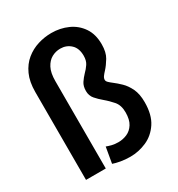

<svg xmlns="http://www.w3.org/2000/svg" viewBox="-177 -850 904 976"><g transform="rotate(-30 275.0 -362.0)"><path d="M304.5 11Q273 11 247 6.2Q221 1.5 204.5 -4.5L220.5 -97Q232 -92.5 249 -88Q266 -83.5 288.5 -83.5Q314.5 -83.5 339 -94Q363.5 -104.5 379.2 -129.5Q395 -154.5 395 -197.5Q395 -239 373.5 -263.8Q352 -288.5 328.5 -308Q307.5 -325.5 291 -344.5Q274.5 -363.5 274.5 -391Q274.5 -420 286.8 -438.2Q299 -456.5 314 -472Q329.5 -487 342 -505.5Q354.5 -524 354.5 -553Q354.5 -597 329.5 -620.2Q304.5 -643.5 268.5 -643.5Q242 -643.5 218.5 -630.8Q195 -618 180 -589.5Q165 -561 165 -513V0H49V-515.5Q49 -575.5 68 -617.2Q87 -659 119 -685Q151 -711 190 -723Q229 -735 269 -735Q320.5 -735 364.8 -715.2Q409 -695.5 436 -656Q463 -616.5 463 -557.5Q463 -510.5 445.5 -481.5Q428 -452.5 410.5 -433.5Q399.5 -422 392.5 -412.2Q385.5 -402.5 385.5 -392.5Q385.5 -384.5 393.8 -376.5Q402 -368.5 414.5 -359Q432.5 -345.5 453.5 -325.2Q474.5 -305 489.8 -273.2Q505 -241.5 505 -193.5Q505 -119.5 475.2 -74.5Q445.5 -29.5 399.2 -9.2Q353 11 304.5 11Z"/></g></svg>

Font: Trispace SemiCondensed Medium
Style: Regular
Weight: 500
Width: 4
Designer: Tyler Finck
Foundry: Etcetera Type Company
Version: Version 1.210; ttfautohint (v1.8.3)